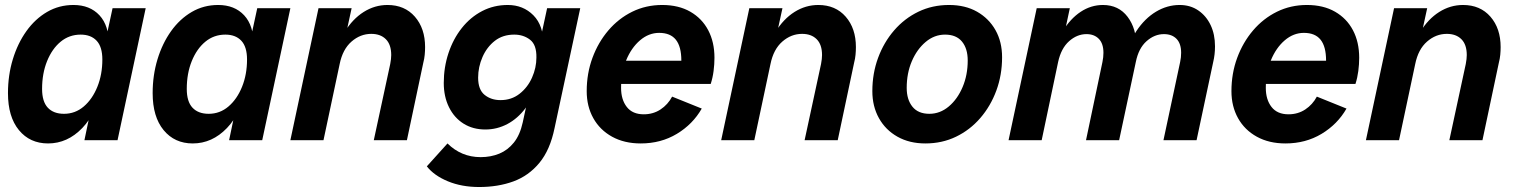

<svg xmlns="http://www.w3.org/2000/svg" viewBox="-20 -563 6103 771"><path d="M173 13Q100 13 56 -40.5Q12 -94 12 -189Q12 -261 31.5 -325Q51 -389 86 -438Q121 -487 169 -515Q217 -543 275 -543Q341 -543 379.5 -501.5Q418 -460 417 -383L393 -224Q370 -111 310.5 -49Q251 13 173 13ZM237 -106Q282 -106 316.5 -135.5Q351 -165 371 -214.5Q391 -264 391 -324Q391 -375 368 -399.5Q345 -424 304 -424Q258 -424 223.5 -395.5Q189 -367 169 -317.5Q149 -268 149 -206Q149 -155 172 -130.5Q195 -106 237 -106ZM319 0 348 -139 394 -265 403 -396 432 -530H565L452 0Z M754 13Q681 13 637 -40.5Q593 -94 593 -189Q593 -261 612.5 -325Q632 -389 667 -438Q702 -487 750 -515Q798 -543 856 -543Q922 -543 960.5 -501.5Q999 -460 998 -383L974 -224Q951 -111 891.5 -49Q832 13 754 13ZM818 -106Q863 -106 897.5 -135.5Q932 -165 952 -214.5Q972 -264 972 -324Q972 -375 949 -399.5Q926 -424 885 -424Q839 -424 804.5 -395.5Q770 -367 750 -317.5Q730 -268 730 -206Q730 -155 753 -130.5Q776 -106 818 -106ZM900 0 929 -139 975 -265 984 -396 1013 -530H1146L1033 0Z M1146 0 1259 -530H1392L1352 -346L1316 -306Q1331 -381 1363.5 -434Q1396 -487 1440.5 -515Q1485 -543 1536 -543Q1605 -543 1646 -496Q1687 -449 1687 -374Q1687 -359 1685.5 -343Q1684 -327 1680 -312L1614 0H1481L1547 -306Q1549 -317 1550 -325.5Q1551 -334 1551 -342Q1551 -384 1529.5 -405.5Q1508 -427 1471 -427Q1427 -427 1391.5 -396Q1356 -365 1344 -306L1279 0Z M1904 188Q1834 188 1778.5 165Q1723 142 1694 105L1777 13Q1804 40 1837.5 54Q1871 68 1910 68Q1951 68 1985 54Q2019 40 2043.5 9.5Q2068 -21 2079 -71L2099 -163L2136 -265L2150 -405L2177 -530H2310L2207 -49Q2189 39 2146 91Q2103 143 2041.5 165.5Q1980 188 1904 188ZM1929 -43Q1879 -43 1841.5 -66.5Q1804 -90 1783 -132.5Q1762 -175 1762 -230Q1762 -293 1781 -350Q1800 -407 1834.5 -450.5Q1869 -494 1916 -518.5Q1963 -543 2019 -543Q2081 -543 2122 -501.5Q2163 -460 2162 -383L2136 -229Q2121 -170 2090 -128.5Q2059 -87 2017.5 -65Q1976 -43 1929 -43ZM1990 -161Q2034 -161 2066.5 -186.5Q2099 -212 2116.5 -251.5Q2134 -291 2134 -332Q2135 -383 2108.5 -403.5Q2082 -424 2045 -424Q1999 -424 1967 -399Q1935 -374 1917.5 -334Q1900 -294 1900 -251Q1900 -203 1926 -182Q1952 -161 1990 -161Z M2553 13Q2487 13 2438 -14Q2389 -41 2362.5 -88.5Q2336 -136 2336 -197Q2336 -268 2359 -330.5Q2382 -393 2423 -441Q2464 -489 2519 -516Q2574 -543 2639 -543Q2705 -543 2752 -516Q2799 -489 2824 -441.5Q2849 -394 2849 -331Q2849 -305 2845.5 -278Q2842 -251 2834 -226H2420L2440 -319H2757L2711 -265Q2714 -278 2715 -292Q2716 -306 2716 -320Q2716 -376 2694 -403.5Q2672 -431 2627 -431Q2585 -431 2550 -401Q2515 -371 2494.5 -321Q2474 -271 2474 -210Q2474 -163 2497 -133.5Q2520 -104 2565 -104Q2603 -104 2632.5 -123.5Q2662 -143 2679 -175L2798 -127Q2762 -64 2698 -25.5Q2634 13 2553 13Z M2876 0 2989 -530H3122L3082 -346L3046 -306Q3061 -381 3093.5 -434Q3126 -487 3170.5 -515Q3215 -543 3266 -543Q3335 -543 3376 -496Q3417 -449 3417 -374Q3417 -359 3415.5 -343Q3414 -327 3410 -312L3344 0H3211L3277 -306Q3279 -317 3280 -325.5Q3281 -334 3281 -342Q3281 -384 3259.5 -405.5Q3238 -427 3201 -427Q3157 -427 3121.5 -396Q3086 -365 3074 -306L3009 0Z M3696 13Q3632 13 3584 -14Q3536 -41 3509.5 -88.5Q3483 -136 3483 -197Q3483 -268 3506 -330.5Q3529 -393 3570.5 -441Q3612 -489 3668 -516Q3724 -543 3791 -543Q3856 -543 3903.5 -516Q3951 -489 3977.5 -442Q4004 -395 4004 -333Q4004 -262 3981 -199.5Q3958 -137 3916.5 -89Q3875 -41 3819 -14Q3763 13 3696 13ZM3712 -106Q3755 -106 3790 -135.5Q3825 -165 3845.5 -213.5Q3866 -262 3866 -320Q3866 -368 3843 -396Q3820 -424 3775 -424Q3732 -424 3697 -394.5Q3662 -365 3641.5 -317Q3621 -269 3621 -210Q3621 -163 3644 -134.5Q3667 -106 3712 -106Z M4030 0 4143 -530H4276L4244 -380L4201 -314Q4216 -386 4247 -437Q4278 -488 4319.5 -515.5Q4361 -543 4409 -543Q4472 -543 4508 -495.5Q4544 -448 4543 -376L4495 -315Q4510 -388 4543.5 -438.5Q4577 -489 4622 -516Q4667 -543 4717 -543Q4760 -543 4792 -521Q4824 -499 4841.5 -462Q4859 -425 4859 -377Q4859 -344 4852 -315L4785 0H4652L4719 -314Q4721 -323 4722 -332.5Q4723 -342 4723 -351Q4723 -388 4704.5 -407Q4686 -426 4654 -426Q4616 -426 4584 -397.5Q4552 -369 4541 -314L4474 0H4341L4407 -314Q4409 -323 4410 -333Q4411 -343 4411 -351Q4411 -388 4392.5 -407Q4374 -426 4343 -426Q4305 -426 4273 -397.5Q4241 -369 4229 -314L4163 0Z M5142 13Q5076 13 5027 -14Q4978 -41 4951.5 -88.5Q4925 -136 4925 -197Q4925 -268 4948 -330.5Q4971 -393 5012 -441Q5053 -489 5108 -516Q5163 -543 5228 -543Q5294 -543 5341 -516Q5388 -489 5413 -441.5Q5438 -394 5438 -331Q5438 -305 5434.5 -278Q5431 -251 5423 -226H5009L5029 -319H5346L5300 -265Q5303 -278 5304 -292Q5305 -306 5305 -320Q5305 -376 5283 -403.5Q5261 -431 5216 -431Q5174 -431 5139 -401Q5104 -371 5083.5 -321Q5063 -271 5063 -210Q5063 -163 5086 -133.5Q5109 -104 5154 -104Q5192 -104 5221.5 -123.5Q5251 -143 5268 -175L5387 -127Q5351 -64 5287 -25.5Q5223 13 5142 13Z M5465 0 5578 -530H5711L5671 -346L5635 -306Q5650 -381 5682.5 -434Q5715 -487 5759.5 -515Q5804 -543 5855 -543Q5924 -543 5965 -496Q6006 -449 6006 -374Q6006 -359 6004.5 -343Q6003 -327 5999 -312L5933 0H5800L5866 -306Q5868 -317 5869 -325.5Q5870 -334 5870 -342Q5870 -384 5848.5 -405.5Q5827 -427 5790 -427Q5746 -427 5710.5 -396Q5675 -365 5663 -306L5598 0Z"/></svg>

Font: Radio Canada Big SemiBold
Style: Italic
Weight: 600
Italic angle: -12°
Designer: Étienne Aubert Bonn
Foundry: Coppers and Brasses
Version: Version 1.001